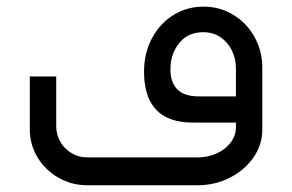

<svg xmlns="http://www.w3.org/2000/svg" viewBox="-20 -550 867 570"><path d="M584.1 -530.3Q536.5 -530.3 497.1 -506.7Q457.7 -483.1 434.1 -441.7Q410.5 -400.3 407.9 -349.5Q405.8 -297.1 420.8 -260.2Q435.9 -223.3 468.8 -204.7Q501.8 -186.1 553.1 -186.1H680.4V-173.1Q680.4 -147.6 664.9 -126.9Q649.3 -106.3 623.2 -94.5Q597 -82.7 566.6 -82.7H239.4Q213.8 -82.7 192.8 -95.1Q171.7 -107.5 159.3 -128.8Q146.9 -150.1 146.9 -175.4V-322.9H68.5V-166.2Q68.5 -120.7 91.4 -82.8Q114.3 -44.8 153.6 -22.4Q192.9 0 239.4 0H566.6Q618 0 662.1 -22.4Q706.3 -44.8 732.5 -82.6Q758.7 -120.3 758.7 -165.2V-350Q758.7 -398 736 -439.5Q713.2 -481 673.2 -505.6Q633.3 -530.3 584.1 -530.3ZM569.2 -263.9Q524.3 -263.9 503.7 -287.7Q483.1 -311.4 486.4 -355.3Q488.8 -394.4 514 -424.4Q539.3 -454.4 584.1 -454.4Q612.7 -454.4 634.7 -439.4Q656.7 -424.5 668.6 -399.8Q680.4 -375.2 680.4 -347.2V-263.9Z"/></svg>

Font: Arad-FD-VF Thin
Style: Regular
Weight: 100
Designer: Mohammad Darvishi
Version: Version 1.010;September 21, 2024;FontCreator 15.0.0.2992 64-